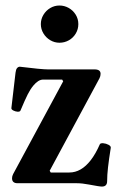

<svg xmlns="http://www.w3.org/2000/svg" viewBox="-20 -668 433 700"><path d="M304.7 4.9Q292 2.4 280.8 1.2Q269.5 0 259.8 0H43.9Q34.2 0 29.1 -4.4Q23.9 -8.8 23.9 -18.1Q23.9 -25.4 27.8 -33.2L210.4 -371.6L206.5 -377.9H137.7Q128.4 -377.9 119.4 -372.3Q110.4 -366.7 101.6 -356Q90.3 -342.3 81.1 -324Q71.8 -305.7 54.7 -265.1Q52.7 -260.3 44.4 -260.7Q36.1 -261.2 28.6 -265.1Q21 -269 21.5 -273.9L36.6 -402.8Q36.6 -404.8 37.1 -405.3Q38.1 -414.6 42 -419.4Q45.9 -424.3 51.8 -424.8Q130.9 -415 154.8 -415H324.7Q346.7 -415 346.7 -398.9Q346.7 -390.6 342.8 -382.8L161.1 -45.4L165 -39.1H232.9Q254.4 -39.1 273.9 -50.3Q293.5 -61.5 311 -84.2Q328.6 -106.9 343.8 -141.6Q345.7 -146.5 356.2 -145.8Q366.7 -145 375.7 -140.1Q384.8 -135.3 383.8 -128.9Q377 -86.4 373.8 -57.9Q370.6 -29.3 370.6 -7.8Q370.6 12.2 351.6 12.2Q346.7 12.2 335 10.3Q323.2 8.3 304.7 4.9ZM128.9 -580.1Q128.9 -598.1 138.2 -613.8Q147.5 -629.4 163.1 -638.7Q178.7 -647.9 196.8 -647.9Q214.4 -647.9 230.2 -639.2Q246.1 -630.4 255.9 -614.7Q265.6 -599.1 265.6 -580.1Q265.6 -561.5 256.3 -545.9Q247.1 -530.3 231.2 -521.2Q215.3 -512.2 196.8 -512.2Q178.7 -512.2 163.1 -521.5Q147.5 -530.8 138.2 -546.4Q128.9 -562 128.9 -580.1Z"/></svg>

Font: Junicode Two Beta VF
Style: Regular
Weight: 400
Designer: Peter S. Baker
Foundry: Briery Creek Software
Version: Version 1.031 beta; ttfautohint (v1.8.1.43-b0c9)